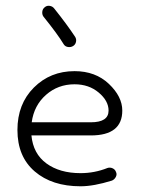

<svg xmlns="http://www.w3.org/2000/svg" viewBox="-20 -645 506 672"><path d="M262 7Q162 7 101.5 -45Q41 -97 41 -190Q41 -281 98.5 -338.5Q156 -396 241 -396Q314 -396 361 -351.5Q408 -307 408 -258Q408 -171 298 -171H90Q96 -107 142.5 -73Q189 -39 262 -39Q311 -39 356 -57Q365 -60 374 -56Q383 -52 386 -43Q390 -35 385.5 -26Q381 -17 372 -13Q308 7 262 7ZM241 -350Q183 -350 141 -313Q99 -276 91 -217H298Q360 -217 360 -258Q360 -292 325.5 -321Q291 -350 241 -350ZM203 -490Q182 -525 132 -587Q127 -594 128 -604Q129 -614 137 -620Q144 -626 154 -624.5Q164 -623 170 -615Q214 -560 243 -516Q248 -508 246 -498.5Q244 -489 236 -484Q228 -479 218 -480.5Q208 -482 203 -490Z"/></svg>

Font: Hoogli
Style: Regular
Weight: 400
Designer: Anand Singh Naorem
Foundry: Brand New Type
Version: Version 1.00 b007